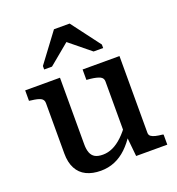

<svg xmlns="http://www.w3.org/2000/svg" viewBox="-143 -911 956 1037"><g transform="rotate(-20 335.0 -392.5)"><path d="M224 -538V-155Q224 -126 231.5 -106.5Q239 -87 255.5 -77.5Q272 -68 301 -68Q330 -68 358 -81Q386 -94 413.5 -120Q441 -146 469 -186L468 -124Q441 -81 409.5 -51Q378 -21 341 -5.5Q304 10 261 10Q213 10 178 -7Q143 -24 124.5 -59Q106 -94 106 -145V-435Q106 -455 89.5 -463.5Q73 -472 37 -476L24 -478V-538ZM566 -538V-97Q566 -84 575 -77Q584 -70 600.5 -66Q617 -62 639 -60L645 -58V0H466L454 -119L448 -125V-435Q448 -455 430 -463.5Q412 -472 377 -476L354 -478V-538ZM373 -795H283L159 -629V-609H204L361 -739L286 -737L443 -609H498V-629Z"/></g></svg>

Font: Roboto Serif 20pt Medium
Style: Regular
Weight: 500
Version: Version 1.008